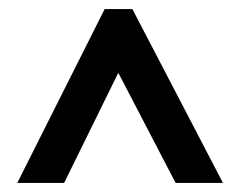

<svg xmlns="http://www.w3.org/2000/svg" viewBox="-20 -801 528 422"><path d="M18 -399H121L240 -641L366 -399H470L271 -781H210Z"/></svg>

Font: Noto Sans Malayalam UI ExtraCondensed SemiBold
Style: Regular
Weight: 600
Width: 2
Designer: Jelle Bosma - Monotype Design Team
Foundry: Monotype Imaging Inc.
Version: Version 2.104